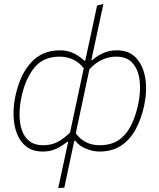

<svg xmlns="http://www.w3.org/2000/svg" viewBox="-20 -759 808 973"><path d="M275 194Q287 138 298.5 85.2Q310 32.5 322.5 -26.5L325.5 -40.5H320.5Q290.5 -16 261.5 -3.5Q232.5 9 197 9Q147 9 115 -15Q83 -39 66.8 -79.5Q50.5 -120 48.8 -170Q47 -220 58 -272Q81.5 -382 138 -443Q194.5 -504 283.5 -504Q324.5 -504 355.8 -487.8Q387 -471.5 407 -451.5H412L421 -493.5Q435 -558 447.8 -617.5Q460.5 -677 472 -731L504 -739Q491 -678 478.2 -618.5Q465.5 -559 451.5 -494.5L443 -455H448Q470 -474 501 -489Q532 -504 572.5 -504Q634.5 -504 670.2 -465Q706 -426 716.2 -362.8Q726.5 -299.5 711 -226Q696.5 -157 667.8 -104Q639 -51 593.8 -21Q548.5 9 483.5 9Q451 9 416.2 -5.2Q381.5 -19.5 361.5 -45.5H356.5L352.5 -27Q340 31 329 83.2Q318 135.5 306 192ZM199 -23Q239 -23 271 -39.2Q303 -55.5 335 -87.5L404.5 -413.5Q380 -444.5 348.2 -458.2Q316.5 -472 282 -472Q200 -472 154.2 -416.2Q108.5 -360.5 88.5 -266Q79 -221 79 -177.5Q79 -134 91 -99.2Q103 -64.5 129.2 -43.8Q155.5 -23 199 -23ZM484 -23Q544 -23 582.8 -50.2Q621.5 -77.5 644.8 -124.8Q668 -172 680.5 -232Q694 -295 687.8 -349.8Q681.5 -404.5 652.8 -438.2Q624 -472 569 -472Q533 -472 498.5 -456.8Q464 -441.5 433 -407.5L364 -83.5Q385.5 -53.5 416.5 -38.2Q447.5 -23 484 -23Z"/></svg>

Font: Commissioner Thin
Style: Italic
Weight: 100
Italic angle: -12°
Designer: Kostas Bartsokas
Foundry: Kostas Bartsokas
Version: Version 1.000; ttfautohint (v1.8.3)